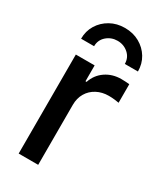

<svg xmlns="http://www.w3.org/2000/svg" viewBox="-194 -840 769 911"><g transform="rotate(30 190.5 -384.5)"><path d="M70.8 0V-542.5H173.8V-455.6H179.7Q194.3 -499.5 231.2 -524.7Q268.1 -549.8 316.4 -549.8Q326.7 -549.8 339.6 -549.1Q352.5 -548.3 360.8 -547.4V-445.8Q355 -447.3 338.4 -449.2Q321.8 -451.2 304.7 -451.2Q268.6 -451.2 239.5 -435.8Q210.4 -420.4 194.1 -392.8Q177.7 -365.2 177.7 -328.6V0ZM210.4 -768.6Q255.4 -768.6 290.5 -748.8Q325.7 -729 345.9 -695.6Q366.2 -662.1 366.2 -620.1H294.4Q294.4 -654.3 269.5 -676.3Q244.6 -698.2 210.4 -698.2Q176.3 -698.2 151.1 -676.3Q126 -654.3 126 -620.1H54.7Q54.7 -662.1 75.2 -695.6Q95.7 -729 130.9 -748.8Q166 -768.6 210.4 -768.6Z"/></g></svg>

Font: Inter 16pt Medium
Style: Regular
Weight: 500
Version: Version 4.001;git-66647c0bb